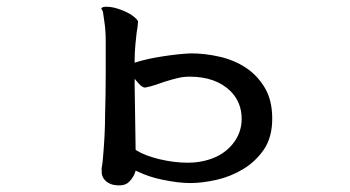

<svg xmlns="http://www.w3.org/2000/svg" viewBox="-20 -500 1040 571"><path d="M282.2 1.5 282.7 16.6Q286.1 36.1 306.2 45.9Q316.9 51.3 335.4 51.3Q354 51.3 364.7 40Q376.5 27.3 380.9 15.1L383.3 7.3L390.6 10.7Q423.8 26.4 461.9 34.2Q510.3 44.4 545.7 44.4Q581.1 44.4 623.5 34.9Q666 25.4 703.1 2.9Q739.7 -19 765.1 -55.7Q789.6 -92.3 789.6 -147.2Q789.6 -202.1 767.6 -238.8Q745.6 -275.9 711.2 -298.6Q676.8 -321.3 633.3 -331.3Q589.8 -341.3 546.9 -341.3Q507.8 -339.4 461.4 -332Q420.9 -325.7 389.6 -316.4L380.4 -313.5V-323.2Q380.4 -343.3 382.8 -368.9Q385.3 -394.5 386.5 -404.1Q387.7 -413.6 388.7 -417.5Q390.6 -434.6 390.6 -434.6Q390.6 -439 384.3 -444.8Q371.1 -458.5 344.2 -469.2Q316.9 -480 297.4 -480Q285.6 -480 281.7 -476.1Q281.2 -476.1 281.2 -475.8Q281.2 -475.6 281.5 -475.1Q281.7 -474.6 281.7 -473.6Q282.7 -471.2 286.1 -465.3Q288.6 -449.2 290.5 -434.6Q294.4 -409.7 294.4 -377.9V-279.3Q294.4 -221.7 292.5 -156.2Q292.5 -101.1 286.1 -28.8Q284.7 -11.7 282.7 -2.4Q282.2 -2.4 282.2 1.5ZM543.9 -272Q622.1 -272 666 -228.5Q698.7 -195.3 698.7 -146.5Q698.7 -104.5 671.9 -71.8Q646.5 -40 603 -25.9Q573.2 -16.1 538.1 -16.1Q497.6 -16.1 452.6 -26.9Q410.2 -37.6 386.7 -52.2L383.3 -54.7V-58.6Q383.3 -82.5 381.8 -156.5Q380.4 -230.5 380.4 -246.1V-265.6Q394.5 -249 396 -248Q404.3 -239.7 411.1 -239.7Q412.1 -239.7 412.6 -239.7Q427.7 -242.7 443.1 -247.8Q458.5 -252.9 470.7 -257.3Q491.2 -263.7 508.3 -267.8Q525.4 -272 543.9 -272Z"/></svg>

Font: Bakudai
Style: ExtraLight
Weight: 200
Version: Version 1.48